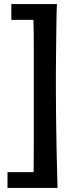

<svg xmlns="http://www.w3.org/2000/svg" viewBox="-20 -830 369 948"><path d="M36 -810H261Q259 -769 258.5 -711Q258 -653 257 -592Q256 -531 256 -474Q256 -417 256 -379Q256 -302 257 -236Q258 -170 259 -111.5Q260 -53 261.5 -1.5Q263 50 264 98H17V20H146Q146 -7 146.5 -53.5Q147 -100 147 -153.5Q147 -207 147 -261Q147 -315 147 -356Q147 -397 147 -452.5Q147 -508 147 -562Q147 -616 146.5 -662.5Q146 -709 145 -732H36Z"/></svg>

Font: Cantora One
Style: Regular
Weight: 400
Designer: Pablo Impallari, Rodrigo Fuenzalida
Foundry: Pablo Impallari
Version: Version 1.002; ttfautohint (v0.8) -G 200 -r 50